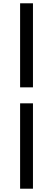

<svg xmlns="http://www.w3.org/2000/svg" viewBox="-20 -864 321 1165"><path d="M102 -334H180V-844H102ZM102 281H180V-237H102Z"/></svg>

Font: Noto Sans TC Medium
Style: Regular
Weight: 500
Designer: Ryoko NISHIZUKA 西塚涼子 (kana, bopomofo & ideographs); Paul D. Hunt (Latin, Greek & Cyrillic); Sandoll Communications 산돌커뮤니
Foundry: Adobe
Version: Version 2.004;hotconv 1.0.118;makeotfexe 2.5.65603